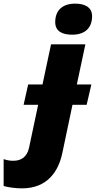

<svg xmlns="http://www.w3.org/2000/svg" viewBox="-149 -797 527 1057"><path d="M248 -606C323 -606 358 -647 358 -708C358 -759 315 -777 265 -777C196 -777 155 -741 155 -675C155 -624 195 -606 248 -606ZM-28 240C112 240 173 146 194 46L250 -220H328L354 -332H274L321 -553H132L85 -332H6L-19 -220H61L11 16C0 68 -34 88 -74 88C-91 88 -105 87 -129 79V227C-106 234 -63 240 -28 240Z"/></svg>

Font: Noto Sans Black
Style: Italic
Weight: 900
Italic angle: -12°
Designer: Monotype Design Team
Foundry: Monotype Imaging Inc.
Version: Version 2.013